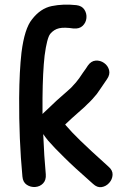

<svg xmlns="http://www.w3.org/2000/svg" viewBox="-20 -799 503 822"><path d="M378 -12Q396 5 415 2Q434 -1 447.5 -16Q461 -31 462 -50.5Q463 -70 444 -86Q364 -158 325 -196Q284 -236 263 -261L259 -266L289 -294L343 -342L354 -353Q366 -364 375.5 -374.5Q385 -385 394 -396L408 -416Q413 -423 423 -438Q432 -452 438 -460Q452 -480 447 -499Q442 -518 425.5 -529.5Q409 -541 389.5 -539.5Q370 -538 356 -518Q350 -508 336 -489L319 -464Q315 -458 305 -446L284 -423Q281 -420 269 -409.5Q257 -399 243.5 -387Q230 -375 222 -368L182 -330Q172 -321 167 -316L162 -311V-380Q163 -490 171 -561Q181 -636 195 -654Q211 -673 233 -678Q255 -683 295 -677Q320 -675 334 -688.5Q348 -702 350 -721.5Q352 -741 341.5 -757.5Q331 -774 307 -777Q250 -783 201.5 -773Q153 -763 117 -716Q85 -677 72 -574Q63 -496 62 -380Q61 -202 76 -43Q78 -19 94.5 -8Q111 3 131 1.5Q151 0 164.5 -14Q178 -28 176 -53Q169 -127 165 -225Q173 -213 186 -197Q211 -168 255 -125Q295 -85 378 -12Z"/></svg>

Font: Balsamiq Sans
Style: Regular
Weight: 400
Designer: Michael Angeles
Foundry: Balsamiq SRL
Version: Version 1.020; ttfautohint (v1.8.4.7-5d5b);gftools[0.9.26]